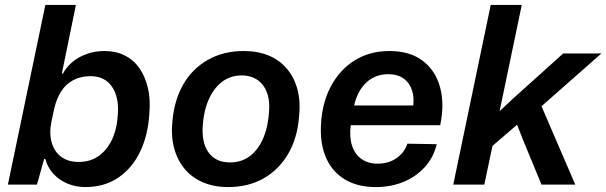

<svg xmlns="http://www.w3.org/2000/svg" viewBox="-20 -749 2460 779"><path d="M326 10Q287 10 253 -4.5Q219 -19 196 -44.5Q173 -70 164 -104H159L130 0H12L164 -729H288L231 -451L235 -450Q260 -495 305.5 -518.5Q351 -542 405 -542Q450 -542 486 -524Q522 -506 545.5 -472.5Q569 -439 580 -392.5Q591 -346 586 -289Q581 -201 548.5 -133.5Q516 -66 459.5 -28Q403 10 326 10ZM299 -92Q347 -92 381 -116.5Q415 -141 435 -184Q455 -227 458 -284Q461 -320 454.5 -349Q448 -378 433.5 -398.5Q419 -419 397.5 -429.5Q376 -440 347 -440Q308 -440 277.5 -424Q247 -408 228 -378Q209 -348 200 -308L189 -257Q179 -209 189.5 -171.5Q200 -134 228 -113Q256 -92 299 -92Z M905 10Q849 10 804 -9Q759 -28 729 -64Q699 -100 686 -150Q673 -200 680 -262Q688 -345 724.5 -408Q761 -471 824 -506.5Q887 -542 969 -542Q1026 -542 1070.5 -523.5Q1115 -505 1145 -469Q1175 -433 1187.5 -383.5Q1200 -334 1193 -272Q1186 -188 1149 -124.5Q1112 -61 1050 -25.5Q988 10 905 10ZM913 -90Q961 -90 995.5 -117Q1030 -144 1049.5 -192Q1069 -240 1072 -303Q1074 -337 1066.5 -363Q1059 -389 1044.5 -406.5Q1030 -424 1009 -433.5Q988 -443 961 -443Q914 -443 879.5 -416Q845 -389 825 -341Q805 -293 802 -229Q801 -195 808 -169.5Q815 -144 829.5 -126Q844 -108 865 -99Q886 -90 913 -90Z M1505 10Q1431 10 1380 -20.5Q1329 -51 1304 -106.5Q1279 -162 1282 -236Q1285 -326 1320.5 -395Q1356 -464 1417.5 -503Q1479 -542 1560 -542Q1643 -542 1695 -502.5Q1747 -463 1765.5 -395Q1784 -327 1766 -241H1403Q1397 -192 1408.5 -157.5Q1420 -123 1446.5 -104Q1473 -85 1512 -85Q1557 -85 1589 -107.5Q1621 -130 1633 -166L1752 -164Q1739 -110 1703.5 -71Q1668 -32 1617 -11Q1566 10 1505 10ZM1414 -309 1404 -321H1665L1655 -308Q1662 -350 1652 -381.5Q1642 -413 1617.5 -430.5Q1593 -448 1554 -448Q1519 -448 1490.5 -432Q1462 -416 1442.5 -385.5Q1423 -355 1414 -309Z M1819 0 1971 -729H2097L2007 -298L2066 -353L2265 -532H2420L2177 -318L2314 0H2177L2099 -189L2078 -243L1978 -157L1945 0Z"/></svg>

Font: Mona Sans ExtraLight SemiBold
Style: Italic
Weight: 600
Italic angle: -11.6951°
Version: Version 2.000